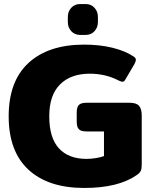

<svg xmlns="http://www.w3.org/2000/svg" viewBox="-20 -916 745 951"><path d="M316 -807V-832Q316 -859 333 -877.5Q350 -896 377 -896H404Q431 -896 448 -877.5Q465 -859 465 -832V-807Q465 -780 448 -761.5Q431 -743 404 -743H377Q350 -743 333 -761.5Q316 -780 316 -807ZM23 -340Q23 -514 121.5 -604.5Q220 -695 397 -695Q474 -695 537 -679.5Q600 -664 642 -636Q653 -629 653 -619Q653 -613 646 -599L602 -524Q596 -511 586 -511Q580 -511 566 -518Q502 -551 424 -551Q331 -551 277.5 -498Q224 -445 224 -340Q224 -233 272 -181Q320 -129 409 -129Q431 -129 455.5 -133Q480 -137 495 -143V-265H409Q381 -265 370.5 -276Q360 -287 360 -314V-359Q360 -385 370.5 -396Q381 -407 409 -407H622Q656 -407 669 -391.5Q682 -376 682 -344V-100Q682 -81 677.5 -70.5Q673 -60 659 -50Q567 15 397 15Q219 15 121 -75.5Q23 -166 23 -340Z"/></svg>

Font: Mitr SemiBold
Style: Regular
Weight: 600
Designer: Thanarat Vachiruckul
Foundry: Cadson Demak
Version: Version 1.003